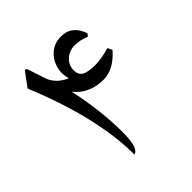

<svg xmlns="http://www.w3.org/2000/svg" viewBox="-151 -634 738 738"><g transform="rotate(-45 217.5 -265.0)"><path d="M227 -394.6Q227 -422.8 247.5 -441.7Q268.1 -460.6 299.2 -460.6Q324.5 -460.6 357.2 -448.1L365.2 -458.4Q343.6 -521.8 284.6 -521.8Q249.7 -521.8 225.3 -501.7Q201 -481.5 191.8 -450.5Q182.6 -419.5 192.2 -386.5Q142.6 -408.5 128.3 -451L104.9 -521.8Q102.3 -529.2 98.5 -528.6Q94.6 -528.1 90.9 -523.3L52.1 -470.8Q107.8 -336.3 135.5 -218.2Q163.2 -100.1 163.2 -1.1Q192.2 -7 192.2 -92.4Q192.2 -151.8 185 -214.3Q177.9 -276.9 163.5 -342.1Q207.2 -288.2 283.5 -288.2Q338.5 -288.2 388.3 -345.4L378.8 -364.1Q335.5 -350.6 298.1 -350.6Q273.9 -350.6 253.8 -356.4Q227 -364.1 227 -394.6Z"/></g></svg>

Font: Parastoo
Style: Regular
Weight: 400
Foundry: Saber Rastikerdar (saber.rastikerdar@gmail.com)
Version: Version 3.000